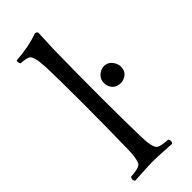

<svg xmlns="http://www.w3.org/2000/svg" viewBox="-232 -732 771 771"><g transform="rotate(-45 154.0 -346.5)"><path d="M212.9 -359.9Q212.9 -389.2 239.7 -403.8Q250 -409.2 261.2 -409.2Q287.6 -409.2 301.8 -382.8Q307.6 -371.1 308.1 -359.9Q308.1 -329.1 280.3 -316.9Q270.5 -313 261.2 -313Q227.1 -313 215.8 -343.8Q212.9 -352.1 212.9 -359.9ZM92.8 -103Q95.2 -206.5 95.7 -355Q95.7 -518.1 92.8 -576.2Q89.8 -633.3 75.7 -644.5Q64.5 -651.9 32.2 -653.8Q26.4 -661.1 28.8 -672.9Q105 -678.7 153.3 -696.8Q155.8 -697.8 157.2 -698.2Q169.4 -696.8 169.9 -689Q169.9 -689 166 -601.1Q166 -599.6 166 -599.1Q163.6 -474.6 163.6 -329.1Q163.6 -198.7 166 -103Q167.5 -41 182.6 -28.8Q194.8 -20 234.9 -18.1Q243.2 -6.3 234.9 4.9Q216.3 4.4 187 2.4Q151.4 0 128.7 0Q106 0 70.8 2.4Q41.5 4.4 23.9 4.9Q15.6 -6.8 23.9 -18.1Q69.3 -20.5 80.1 -32.2Q91.3 -47.9 92.8 -103Z"/></g></svg>

Font: Linux Libertine Display O
Style: Regular
Weight: 400
Designer: Philipp H. Poll
Foundry: Philipp H. Poll
Version: Version 5.0.9